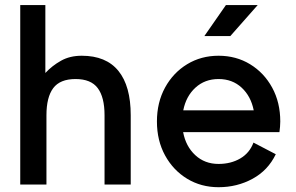

<svg xmlns="http://www.w3.org/2000/svg" viewBox="-20 -743 1192 773"><path d="M400.9 0V-279.3Q400.9 -351.6 373.5 -388.2Q346.2 -424.8 284.2 -424.8Q221.7 -424.8 194.3 -388.2Q167 -351.6 167 -279.3V0H61.5V-722.7H162.6V-449.2Q189.9 -478.5 225.6 -498.5Q261.2 -518.6 309.1 -518.6Q407.2 -518.6 456.8 -457.5Q506.3 -396.5 506.3 -279.3V0Z M1000.5 -168.9 1090.3 -122.1Q1059.1 -57.1 996.8 -23.2Q934.6 10.7 859.9 10.7Q789.6 10.7 733.4 -23.4Q677.2 -57.6 644.5 -117.4Q611.8 -177.2 611.8 -253.9Q611.8 -330.6 644.5 -390.4Q677.2 -450.2 733.4 -484.4Q789.6 -518.6 859.9 -518.6Q930.7 -518.6 986.8 -484.4Q1043 -450.2 1075.7 -390.4Q1108.4 -330.6 1108.4 -253.9Q1108.4 -243.2 1107.4 -232.2Q1106.4 -221.2 1105 -210.9H717.3Q728 -153.8 766.1 -118.4Q804.2 -83 859.9 -83Q909.7 -83 947.3 -105Q984.9 -127 1000.5 -168.9ZM859.9 -424.8Q804.7 -424.8 766.8 -390.1Q729 -355.5 717.8 -298.8H1001.5Q990.2 -355.5 952.9 -390.1Q915.5 -424.8 859.9 -424.8ZM907.2 -597.7H802.7L889.6 -722.7H1017.6Z"/></svg>

Font: Giphurs Medium
Style: Regular
Weight: 500
Version: Version 0.920; ttfautohint (v1.8.4.7-5d5b)